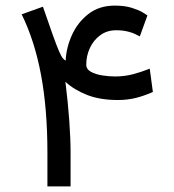

<svg xmlns="http://www.w3.org/2000/svg" viewBox="-20 -668 623 688"><path d="M133.8 -644 168.9 -543.5Q183.6 -502.4 191.9 -483.6Q200.2 -464.8 205.3 -459Q210.4 -453.1 215.3 -450.7Q217.3 -497.1 237.8 -542.5Q258.3 -587.9 296.9 -617.9Q335.4 -647.9 391.1 -647.9Q426.8 -647.9 451.7 -640.1Q476.6 -632.3 491 -623.8Q505.4 -615.2 508.3 -612.8L481 -537.6Q473.6 -541.5 464.1 -546.1Q454.6 -550.8 440.9 -554.2Q432.1 -556.6 421.1 -558.1Q410.2 -559.6 396.5 -559.6Q363.3 -559.6 339.1 -541.7Q314.9 -523.9 302 -495.8Q289.1 -467.8 289.1 -436.5Q289.1 -419.9 305.9 -410.6Q322.8 -401.4 346.9 -397.7Q371.1 -394 392.6 -394Q426.3 -394 456.8 -402.1Q487.3 -410.2 516.6 -421.9L527.8 -338.4Q497.1 -324.7 466.8 -317.1Q436.5 -309.6 402.8 -309.6Q337.9 -309.6 291.3 -328.1Q244.6 -346.7 214.4 -375Q232.9 -224.1 232.9 -119.6V0H149.9V-121.1Q149.9 -277.3 127 -399.9Q104 -522.5 57.6 -616.7Z"/></svg>

Font: Vazir
Style: Regular
Weight: 400
Designer: Saber Rastikerdar
Foundry: Saber Rastikerdar
Version: Version 30.0.0